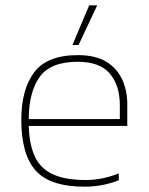

<svg xmlns="http://www.w3.org/2000/svg" viewBox="-20 -691 558 721"><path d="M252 -522 315 -671H345L275 -522ZM298 10Q168 10 114 -50.5Q60 -111 60 -241Q60 -355 108.5 -419.5Q157 -484 272 -484Q339 -484 379.5 -459Q420 -434 439 -392Q458 -350 458 -300V-218H88Q90 -149 110.5 -104Q131 -59 177.5 -37Q224 -15 303 -15Q364 -15 426 -40V-14Q365 10 298 10ZM88 -244H430V-296Q430 -370 392.5 -414.5Q355 -459 272 -459Q169 -459 128.5 -401.5Q88 -344 88 -244Z"/></svg>

Font: Kanit Thin
Style: Regular
Weight: 250
Designer: Katatrad Team
Foundry: CadsonDemak
Version: Version 2.000; ttfautohint (v1.8.3)